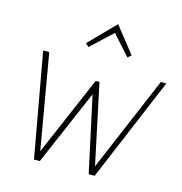

<svg xmlns="http://www.w3.org/2000/svg" viewBox="-122 -971 1029 1083"><g transform="rotate(15 392.0 -430.0)"><path d="M64.5 -607.5H100L195.5 -54L395 -518.5H417L516 -52L751.5 -607.5H783.5L528 0H493L397.5 -441L207.5 0H173.5ZM306 -692.5 287 -710 434.5 -860.5 553.5 -710 533.5 -692.5 430 -808Z"/></g></svg>

Font: Karla ExtraLight
Style: Italic
Weight: 250
Italic angle: -8°
Designer: Jonathan Pinhorn
Version: Version 2.004;gftools[0.9.33]